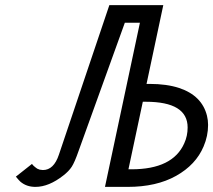

<svg xmlns="http://www.w3.org/2000/svg" viewBox="-20 -731 834 751"><path d="M479.5 0H390.6L527.3 -642.1H468.3L287.6 -141.1Q272 -96.2 260.5 -78.6Q249 -61 227.5 -44.4Q170.9 0 118.7 0Q83.5 0 59.6 -20.5Q54.7 -24.9 42 -40L105 -89.8L110.8 -83L117.7 -77.1L125.5 -71.3L135.3 -67.4L147.9 -65.9Q190.4 -65.9 210.4 -126L407.7 -710.9H618.7L553.2 -402.8H564.9Q632.3 -402.8 681.2 -386.7Q770 -356.9 789.6 -278.3Q793.9 -260.7 793.9 -242.2Q793.9 -199.2 776.4 -158.2Q746.1 -86.4 668.9 -43.2Q591.8 0 479.5 0ZM482.4 -68.8H494.1Q655.8 -68.8 700.7 -170.4Q713.9 -199.2 713.9 -232.4Q713.9 -333 550.3 -333H538.6Z"/></svg>

Font: Tuffy
Style: Italic
Weight: 400
Italic angle: -12°
Designer: Thatcher Ulrich, Karoly Barta and Michael Everson
Version: Version 001.271